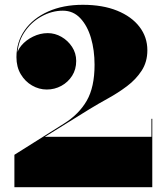

<svg xmlns="http://www.w3.org/2000/svg" viewBox="-20 -780 689 800"><path d="M40 0V-135L246.5 -265Q309 -304 341.5 -360.5Q374 -417 374 -510Q374 -571 359 -622Q344 -673 314.5 -704.2Q285 -735.5 242 -735.5Q195.5 -735.5 151.8 -711Q108 -686.5 80 -643Q52 -599.5 52 -542H49.5Q49.5 -567 68.8 -590Q88 -613 117.8 -627.5Q147.5 -642 179 -642Q209 -642 236 -626.5Q263 -611 280.2 -584.8Q297.5 -558.5 297.5 -526Q297.5 -491 280.5 -464.2Q263.5 -437.5 235.5 -422.2Q207.5 -407 175 -407Q142.5 -407 113.5 -423.8Q84.5 -440.5 66.5 -470.8Q48.5 -501 48.5 -542Q48.5 -605.5 83.2 -654.8Q118 -704 180.5 -732Q243 -760 325 -760Q408 -760 468.2 -735.5Q528.5 -711 561.2 -668.2Q594 -625.5 594 -570.5Q594 -522 570.2 -485.5Q546.5 -449 509.2 -421Q472 -393 430.2 -370Q388.5 -347 352.5 -325L167 -210H611V-285H614.5V0Z"/></svg>

Font: Bodoni Moda 48pt Black
Style: Regular
Weight: 900
Designer: Owen Earl
Foundry: indestructible type
Version: Version 2.004